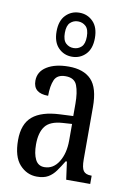

<svg xmlns="http://www.w3.org/2000/svg" viewBox="-91 -870 637 937"><g transform="rotate(10 227.0 -402.0)"><path d="M159 10Q109 10 73.5 -29Q38 -68 38 -150Q38 -230 82.5 -267.5Q127 -305 218 -309L283 -312V-373Q283 -429 270 -463Q257 -497 213 -497Q171 -497 158 -467Q145 -437 145 -388Q71 -388 71 -450Q71 -495 112 -520.5Q153 -546 220 -546Q294 -546 332 -506.5Q370 -467 370 -372V-113Q370 -71 381 -56Q392 -41 419 -41H422V0H303L291 -88H285Q268 -60 252 -37.5Q236 -15 214.5 -2.5Q193 10 159 10ZM187 -42Q231 -42 257.5 -84.5Q284 -127 284 -191V-273L238 -270Q176 -266 152 -234.5Q128 -203 128 -144Q128 -98 142 -70Q156 -42 187 -42ZM226 -596Q186 -596 158.5 -624Q131 -652 131 -705Q131 -758 158.5 -786Q186 -814 226 -814Q266 -814 293.5 -786Q321 -758 321 -705Q321 -652 293.5 -624Q266 -596 226 -596ZM226 -639Q249 -639 265 -654Q281 -669 281 -705Q281 -741 265 -756Q249 -771 226 -771Q204 -771 188 -756Q172 -741 172 -705Q172 -669 188 -654Q204 -639 226 -639Z"/></g></svg>

Font: Noto Serif Khmer ExtraCondensed
Style: Regular
Weight: 400
Width: 2
Designer: Danh Hong and the Monotype Design Team
Foundry: Monotype Imaging Inc.
Version: Version 2.004; ttfautohint (v1.8.4.7-5d5b)